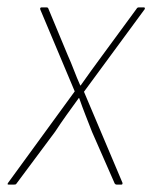

<svg xmlns="http://www.w3.org/2000/svg" viewBox="-32 -499 411 519"><path d="M-8 0Q-11 0 -11.5 -1Q-12 -2 -10 -5L170 -252L77 -473Q76 -476 77 -477.5Q78 -479 80 -479H94Q98 -479 99 -475L151 -350Q160 -330 168 -309Q176 -288 185 -268H186Q200 -288 214.5 -308Q229 -328 243 -347L337 -475Q339 -479 343 -479H357Q359 -479 359.5 -477.5Q360 -476 359 -474L195 -251L299 -5Q300 0 296 0H283Q280 0 278 -3L217 -142Q208 -165 199 -188Q190 -211 182 -234H181Q165 -212 148.5 -189Q132 -166 117 -143L12 -2Q11 0 6 0Z"/></svg>

Font: Sofia Sans Condensed Thin
Style: Italic
Weight: 250
Italic angle: -9°
Version: Version 4.100